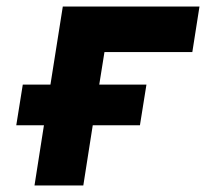

<svg xmlns="http://www.w3.org/2000/svg" viewBox="-20 -570 640 590"><path d="M86 0 115 -185H30L50 -310H135L173 -550H593L571 -410H301L285 -310H430L410 -185H265L236 0Z"/></svg>

Font: JetBrains Mono ExtraBold
Style: Italic
Weight: 800
Italic angle: -9°
Monospace: yes
Designer: Philipp Nurullin, Konstantin Bulenkov
Foundry: JetBrains
Version: Version 2.305; ttfautohint (v1.8.4.7-5d5b)